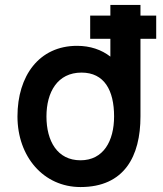

<svg xmlns="http://www.w3.org/2000/svg" viewBox="-20 -740 656 775"><path d="M305 15C482 15 547 -109.5 547 -270V-583.5H610.5V-677H547V-720H425.5V-677H344V-583.5H425.5V-511.5C389.5 -539.5 344 -555 291 -555C138 -555 50.5 -434 50.5 -270C50.5 -108 155.5 15 305 15ZM167.5 -270C167.5 -368 212 -447 309 -447C401 -447 440.5 -375.5 440.5 -270C440.5 -171 397.5 -93 305 -93C211 -93 167.5 -171 167.5 -270Z"/></svg>

Font: Eudonet
Style: Bold
Weight: 700
Designer: Mikhail Sharanda
Foundry: Mikhail Sharanda
Version: Version 4.503;Glyphs 3.1.2 (3151)